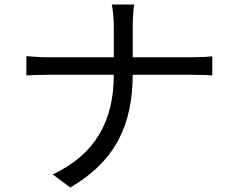

<svg xmlns="http://www.w3.org/2000/svg" viewBox="-20 -794 1040 852"><path d="M485 -675V-540H190C155 -540 118 -543 97 -545V-459C118 -461 155 -462 192 -462H485C485 -257 403 -109 214 -20L292 38C494 -80 568 -242 569 -462H834C865 -462 906 -461 922 -459V-544C906 -542 868 -540 835 -540H569V-674C569 -704 572 -754 575 -774H476C481 -754 485 -705 485 -675Z"/></svg>

Font: DAIFUKU Sans JP
Style: Regular
Weight: 400
Designer: Original font ‘Source Han Sans JP’ : Ryoko NISHIZUKA  (kana, bopomofo & ideographs); Paul D. Hunt (Latin, Greek & Cyrill
Foundry: Daifuku
Version: Version 1.001